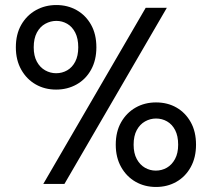

<svg xmlns="http://www.w3.org/2000/svg" viewBox="-20 -731 841 763"><path d="M152 0 559 -700H643L236 0ZM600 12Q555 12 519 -8.5Q483 -29 461.5 -67Q440 -105 440 -156Q440 -208 461.5 -245.5Q483 -283 519 -303.5Q555 -324 600 -324Q646 -324 681.5 -303.5Q717 -283 738 -245.5Q759 -208 759 -156Q759 -105 738 -67Q717 -29 681 -8.5Q645 12 600 12ZM599 -53Q623 -53 643 -64.5Q663 -76 675.5 -99Q688 -122 688 -156Q688 -191 676 -214Q664 -237 644 -248.5Q624 -260 600 -260Q577 -260 556.5 -248.5Q536 -237 523.5 -214Q511 -191 511 -156Q511 -122 523.5 -99Q536 -76 556 -64.5Q576 -53 599 -53ZM203 -375Q158 -375 122 -395.5Q86 -416 64.5 -454Q43 -492 43 -543Q43 -595 64.5 -632.5Q86 -670 122.5 -690.5Q159 -711 204 -711Q249 -711 285 -690.5Q321 -670 342 -632.5Q363 -595 363 -543Q363 -492 342 -454Q321 -416 284.5 -395.5Q248 -375 203 -375ZM203 -440Q227 -440 247 -451.5Q267 -463 279 -486Q291 -509 291 -543Q291 -578 279 -601.5Q267 -625 247 -636.5Q227 -648 204 -648Q181 -648 160 -636.5Q139 -625 126.5 -601.5Q114 -578 114 -543Q114 -509 126.5 -486Q139 -463 159.5 -451.5Q180 -440 203 -440Z"/></svg>

Font: DM Sans 12pt
Style: Regular
Weight: 400
Version: Version 4.004;gftools[0.9.30]